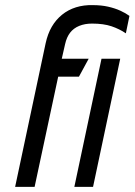

<svg xmlns="http://www.w3.org/2000/svg" viewBox="-20 -729 525 749"><path d="M471 -599 485 -667Q470 -678 449 -687.5Q428 -697 401.5 -703Q375 -709 342 -709Q307 -710 276.5 -700.5Q246 -691 222 -671.5Q198 -652 182 -624.5Q166 -597 158 -560L39 0H115L207 -430H288L326 -500H221L234 -557Q240 -584 253.5 -601.5Q267 -619 289 -628Q311 -637 339 -637Q384 -637 415 -626.5Q446 -616 471 -599ZM343 0 449 -500H376L270 0Z"/></svg>

Font: Advent Pro Medium
Style: Italic
Weight: 500
Italic angle: -12°
Version: Version 3.000